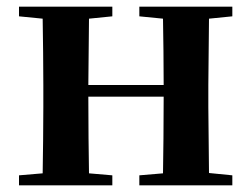

<svg xmlns="http://www.w3.org/2000/svg" viewBox="-20 -556 755 576"><path d="M398 -507 469 -500C470 -445 471 -363 471 -301H245L247 -500L317 -507V-536H37V-507L108 -500C109 -442 110 -357 110 -301V-235C110 -179 109 -94 108 -36L37 -30V0H317V-30L247 -36C246 -94 245 -182 245 -266H471C471 -182 470 -94 469 -36L398 -30V0H677V-30L607 -37L605 -235V-301L607 -500L677 -507V-536H398Z"/></svg>

Font: Noto Serif CJK KR
Style: Bold
Weight: 700
Designer: Ryoko NISHIZUKA 西塚涼子 (kana & ideographs); Frank Grießhammer (Latin, Greek & Cyrillic); Wenlong ZHANG 张文龙 (bopomofo); San
Foundry: Adobe
Version: Version 2.001;hotconv 1.1.0;makeotfexe 2.6.0